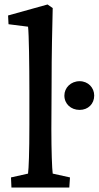

<svg xmlns="http://www.w3.org/2000/svg" viewBox="-20 -836 440 856"><path d="M31 0H289L292 -45L215 -62C212 -82 209 -166 209 -261L210 -448C210 -616 213 -700 215 -800L192 -816L16 -767L18 -728L105 -717C109 -687 111 -543 111 -427V-280C111 -155 108 -85 105 -62L29 -45ZM267 -410C267 -373 296 -346 335 -346C373 -346 400 -373 400 -410C400 -445 373 -474 335 -474C296 -474 267 -445 267 -410Z"/></svg>

Font: TPK Tissa Web Medium
Style: Regular
Weight: 500
Designer: Jacques Le Bailly, Suppakit Chalermlarp | Katatrad Co.,Ltd.
Foundry: Jacques Le Bailly, Cadson Demak Co.,Ltd.
Version: Version 5.000;Glyphs 3.1.2 (3151)